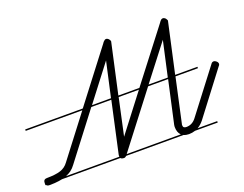

<svg xmlns="http://www.w3.org/2000/svg" viewBox="-90 -721 1121 883"><g transform="rotate(-20 470.5 -279.5)"><path d="M664 -22Q650 -36 650 -63Q650 -68 651 -72L697 -280H599L400 -21H666ZM364 -23V-29L419 -280H321L152 -59Q142 -45 129 -35Q118 -27 103 -21H364ZM510 -535V-532L456 -287H559L750 -535L755 -542L756 -543Q762 -551 769 -551Q776 -551 782 -545Q783 -543 784 -542L788 -535V-532L734 -287H843V-280H733L686 -65Q685 -63 685 -58Q685 -50 689.5 -47Q694 -44 701 -44Q730 -44 749 -69L908 -277Q913 -285 921 -285Q928 -285 934.5 -279Q941 -273 941 -266Q941 -260 936 -256L777 -47Q763 -30 747 -21H843V-14H732Q717 -9 701 -9Q687 -9 676 -14H395Q389 -8 383 -8Q371 -8 366 -14H81Q73 -12 64 -11Q44 -8 18 -8Q7 -8 3 -14H0V-21V-25Q0 -43 18 -43Q60 -43 84.5 -51Q109 -59 124 -80L277 -280H0V-287H282L472 -535L477 -542L478 -543Q485 -551 491 -551Q498 -551 504 -545Q505 -543 506 -542ZM416 -100 554 -280H455ZM736 -458 604 -287H698ZM458 -458 327 -287H420Z"/></g></svg>

Font: Gruenewald VA 3. Klasse
Style: Regular
Weight: 400
Designer: Peter Wiegel
Foundry: Peter Wiegel, nach dem Schriftentwurf von Dr. H. Gr¸newald
Version: Version 0.007